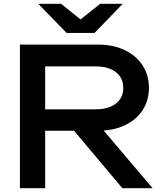

<svg xmlns="http://www.w3.org/2000/svg" viewBox="-20 -983 851 1003"><path d="M624 -524Q624 -576 585.5 -606Q547 -636 481 -636H157L216 -710V0H84V-750H493Q571 -750 631 -721.5Q691 -693 724.5 -642Q758 -591 758 -524Q758 -458 724.5 -407Q691 -356 631 -328Q571 -300 493 -300H176V-412H481Q547 -412 585.5 -442Q624 -472 624 -524ZM479 -351 777 0H619L324 -351ZM328 -811 180 -963H299L429 -859H373L503 -963H621L474 -811Z"/></svg>

Font: Unbounded Variable
Style: Regular
Weight: 400
Designer: Luke Prowse, Jean-Baptiste Morizot, Fátima Lázaro, Florian Runge
Foundry: NaN
Version: Version 1.600;FEAKit 1.0